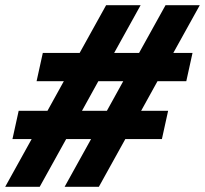

<svg xmlns="http://www.w3.org/2000/svg" viewBox="-76 -720 790 740"><path d="M-56 0 46 -184H-28L-4 -293H107L170 -407H65L89 -516H231L333 -700H466L364 -516H460L562 -700H694L592 -516H666L642 -407H531L468 -293H572L548 -184H407L305 0H173L275 -184H179L77 0ZM240 -293H336L399 -407H303Z"/></svg>

Font: Red Hat Mono
Style: Italic
Weight: 300
Italic angle: -12°
Monospace: yes
Designer: Pentagram, MCKL
Foundry: Pentagram, MCKL
Version: Version 1.023